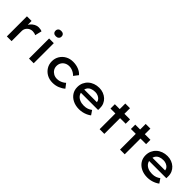

<svg xmlns="http://www.w3.org/2000/svg" viewBox="299 -2168 3560 3560"><g transform="rotate(45 2079.5 -388.0)"><path d="M129 0V-527H250L253 -349L228 -373Q241 -419 272.5 -456.5Q304 -494 345 -516Q386 -538 430 -538Q455 -538 479 -533Q503 -528 517 -520L484 -387Q468 -397 445.5 -402.5Q423 -408 400 -408Q368 -408 341 -396.5Q314 -385 294.5 -365.5Q275 -346 264 -321.5Q253 -297 253 -269V0Z M710 0V-527H833V0ZM770 -643Q733 -643 712.5 -661.5Q692 -680 692 -714Q692 -746 713 -766Q734 -786 770 -786Q807 -786 828 -767.5Q849 -749 849 -714Q849 -683 827.5 -663Q806 -643 770 -643Z M1334 10Q1250 10 1185 -26Q1120 -62 1082 -124Q1044 -186 1044 -264Q1044 -342 1082 -404Q1120 -466 1184.5 -502Q1249 -538 1332 -538Q1411 -538 1477.5 -511.5Q1544 -485 1583 -438L1515 -350Q1495 -372 1466.5 -390Q1438 -408 1405.5 -418.5Q1373 -429 1341 -429Q1290 -429 1250.5 -407.5Q1211 -386 1189 -348.5Q1167 -311 1167 -264Q1167 -217 1190 -180Q1213 -143 1252.5 -121Q1292 -99 1341 -99Q1378 -99 1409 -108.5Q1440 -118 1467 -133.5Q1494 -149 1515 -169L1582 -82Q1539 -43 1474.5 -16.5Q1410 10 1334 10Z M2029 10Q1937 10 1866 -25Q1795 -60 1755.5 -120.5Q1716 -181 1716 -259Q1716 -323 1739 -374Q1762 -425 1802.5 -462Q1843 -499 1898 -519Q1953 -539 2017 -539Q2075 -539 2125.5 -519.5Q2176 -500 2213.5 -465.5Q2251 -431 2271.5 -383.5Q2292 -336 2291 -279L2290 -232H1807L1784 -318H2187L2171 -303V-325Q2167 -356 2145 -379.5Q2123 -403 2089.5 -417Q2056 -431 2017 -431Q1962 -431 1921 -413.5Q1880 -396 1857.5 -360Q1835 -324 1835 -268Q1835 -217 1861.5 -179.5Q1888 -142 1935.5 -121Q1983 -100 2046 -100Q2100 -100 2139 -114.5Q2178 -129 2211 -154L2269 -69Q2240 -46 2201 -28Q2162 -10 2118 0Q2074 10 2029 10Z M2562 0V-673H2685V0ZM2434 -413V-527H2832V-413Z M3097 0V-673H3220V0ZM2969 -413V-527H3367V-413Z M3818 10Q3726 10 3655 -25Q3584 -60 3544.5 -120.5Q3505 -181 3505 -259Q3505 -323 3528 -374Q3551 -425 3591.5 -462Q3632 -499 3687 -519Q3742 -539 3806 -539Q3864 -539 3914.5 -519.5Q3965 -500 4002.5 -465.5Q4040 -431 4060.5 -383.5Q4081 -336 4080 -279L4079 -232H3596L3573 -318H3976L3960 -303V-325Q3956 -356 3934 -379.5Q3912 -403 3878.5 -417Q3845 -431 3806 -431Q3751 -431 3710 -413.5Q3669 -396 3646.5 -360Q3624 -324 3624 -268Q3624 -217 3650.5 -179.5Q3677 -142 3724.5 -121Q3772 -100 3835 -100Q3889 -100 3928 -114.5Q3967 -129 4000 -154L4058 -69Q4029 -46 3990 -28Q3951 -10 3907 0Q3863 10 3818 10Z"/></g></svg>

Font: Lexend Exa Medium
Style: Regular
Weight: 500
Designer: Bonnie Shaver-Troup, Thomas Jockin
Foundry: Lexend
Version: Version 1.007